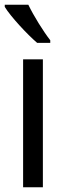

<svg xmlns="http://www.w3.org/2000/svg" viewBox="-26 -786 271 806"><path d="M93 -766H-6V-757C19 -716 89 -641 130 -606H185V-617C156 -654 115 -720 93 -766ZM154 0V-537H71V0Z"/></svg>

Font: Noto Sans Gurmukhi UI Condensed
Style: Regular
Weight: 400
Width: 3
Designer: Jelle Bosma - Monotype Design Team
Foundry: Monotype Imaging Inc.
Version: Version 2.004